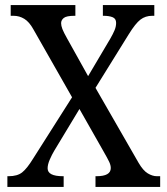

<svg xmlns="http://www.w3.org/2000/svg" viewBox="-20 -734 657 754"><path d="M9 0V-42H14Q48 -42 67 -57Q86 -72 110 -111L263 -352L111 -619Q95 -648 75.5 -660Q56 -672 33 -672H22V-714H276V-672H273Q241 -672 230.5 -663.5Q220 -655 220 -643Q220 -633 225 -620Q230 -607 243 -584L326 -435L413 -582Q424 -601 430 -615.5Q436 -630 436 -644Q436 -661 422 -666.5Q408 -672 386 -672H384V-714H586V-672H578Q551 -672 531.5 -657Q512 -642 486 -600L355 -389L524 -95Q542 -64 560.5 -53Q579 -42 596 -42H609V0H355V-42H359Q415 -42 415 -74Q415 -85 409 -98Q403 -111 384 -144L292 -306L193 -142Q184 -127 175.5 -107.5Q167 -88 167 -73Q167 -42 227 -42H230V0Z"/></svg>

Font: Noto Serif SemiCondensed
Style: Regular
Weight: 400
Width: 4
Designer: Monotype Design Team
Foundry: Monotype Imaging Inc.
Version: Version 2.013